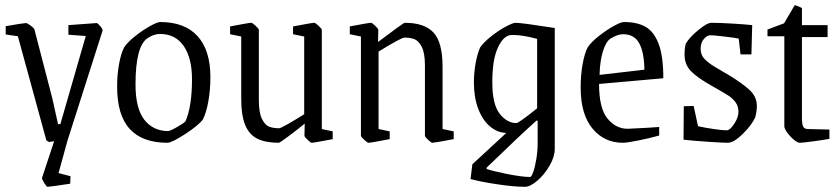

<svg xmlns="http://www.w3.org/2000/svg" viewBox="-20 -542 3242 741"><path d="M142 145 189 3 170 6Q168 6 159 0L49 -402L2 -409V-441Q71 -453 80 -453Q85 -453 98 -443.5Q111 -434 113 -428L182 -162L204 -63H213L311 -403L244 -408V-445L353 -453Q357 -453 367 -441Q377 -429 376 -424L240 2L206 126L252 138L251 167Q172 179 163 179Q160 179 151 164.5Q142 150 142 145Z M432 -208Q432 -254 439.5 -295Q447 -336 459 -359Q472 -379 501 -402Q530 -425 558.5 -441Q587 -457 598 -457Q693 -457 742.5 -402.5Q792 -348 792 -244Q792 -195 784 -150.5Q776 -106 763 -81Q746 -58 694.5 -24.5Q643 9 626 9Q530 9 481 -44Q432 -97 432 -208ZM696 -74Q721 -132 721 -236Q721 -318 689 -364.5Q657 -411 597 -411Q573 -411 547 -393Q503 -360 503 -216Q503 -124 536.5 -80.5Q570 -37 628 -36Q638 -37 664 -52Q690 -67 696 -74Z M911 -161V-401L868 -410V-440Q941 -454 949 -454Q954 -454 966.5 -442.5Q979 -431 979 -427V-156Q979 -107 991 -83Q1003 -59 1019 -53Q1035 -47 1057 -47Q1067 -47 1154 -101V-401L1111 -410V-440Q1184 -454 1193 -454Q1197 -454 1209.5 -442.5Q1222 -431 1222 -427V-44L1264 -35V-5Q1192 9 1183 9Q1179 9 1167 -2.5Q1155 -14 1155 -18L1156 -65Q1132 -45 1096 -18Q1060 9 1056 9Q1005 9 973.5 -6.5Q942 -22 926.5 -59Q911 -96 911 -161Z M1373 -18V-401L1330 -410V-440Q1403 -454 1412 -454Q1416 -454 1428 -442.5Q1440 -431 1440 -427L1439 -380Q1537 -454 1542 -454Q1618 -454 1653 -416.5Q1688 -379 1688 -284V-44L1731 -35V-5Q1657 9 1649 9Q1644 9 1632 -2.5Q1620 -14 1620 -18V-289Q1620 -338 1607.5 -361.5Q1595 -385 1579 -391Q1563 -397 1541 -397Q1529 -397 1441 -343V-44L1484 -35V-5Q1411 9 1402 9Q1398 9 1385.5 -2.5Q1373 -14 1373 -18Z M1796 149 1803 92 1934 -29Q1899 -30 1870.5 -54.5Q1842 -79 1825.5 -122.5Q1809 -166 1809 -223Q1809 -261 1815.5 -297.5Q1822 -334 1833 -359Q1846 -378 1874 -400.5Q1902 -423 1930.5 -438.5Q1959 -454 1970 -454Q1993 -454 2121 -434V33Q2121 63 2101 97.5Q2081 132 2053.5 155.5Q2026 179 2006 179Q1963 179 1897.5 169Q1832 159 1796 149ZM2053 -124V-392Q1997 -407 1961 -407Q1947 -407 1943 -405Q1917 -396 1898.5 -351Q1880 -306 1880 -225Q1880 -139 1908.5 -103Q1937 -67 1973 -67Q1982 -67 2053 -124ZM2055 8V-75L2051 -77Q1985 -18 1858 105V110Q1876 117 1935 129Q1994 141 2026 141Q2031 141 2038 121.5Q2045 102 2050 71.5Q2055 41 2055 8Z M2221 -204Q2221 -253 2228.5 -294.5Q2236 -336 2248 -359Q2261 -379 2290 -402Q2319 -425 2347.5 -441Q2376 -457 2388 -457Q2439 -457 2471.5 -438.5Q2504 -420 2522 -372.5Q2540 -325 2540 -240L2292 -218Q2292 -124 2324.5 -84.5Q2357 -45 2402 -45L2481 -49L2524 -52V-19Q2489 -9 2444.5 0Q2400 9 2384 9Q2312 9 2266.5 -46Q2221 -101 2221 -204ZM2467 -273Q2466 -340 2447 -375Q2428 -410 2384 -410Q2364 -410 2336 -393Q2318 -381 2306.5 -342.5Q2295 -304 2294 -253Z M2618 -3 2619 -132 2657 -133 2674 -55Q2700 -49 2734.5 -44Q2769 -39 2785 -39Q2797 -39 2813.5 -64Q2830 -89 2830 -110Q2830 -132 2819 -147Q2808 -162 2792 -172.5Q2776 -183 2730 -209Q2671 -242 2646.5 -267.5Q2622 -293 2622 -331Q2622 -359 2627 -374Q2641 -398 2675 -426Q2709 -454 2725 -454Q2757 -454 2807 -451Q2857 -448 2883 -445L2880 -332H2838L2831 -393Q2819 -396 2776 -401Q2733 -406 2721 -406Q2709 -406 2696.5 -391.5Q2684 -377 2684 -354Q2684 -329 2700.5 -313Q2717 -297 2738 -284.5Q2759 -272 2766 -268Q2770 -265 2790 -254Q2843 -222 2872 -195.5Q2901 -169 2901 -133Q2901 -114 2895 -90Q2882 -60 2847 -25.5Q2812 9 2789 9Q2770 9 2710 5Q2650 1 2618 -3Z M3007 -55V-402H2942V-428L3006 -452L3047 -522Q3053 -522 3075 -511V-445H3174V-399H3075V-88Q3075 -62 3080 -53Q3085 -44 3098 -44L3181 -42V-6Q3152 -1 3114.5 4Q3077 9 3067 9Q3053 9 3030 -16Q3007 -41 3007 -55Z"/></svg>

Font: Grenze Light
Style: Regular
Weight: 300
Designer: Renata Polastri
Foundry: Omnibus-Type
Version: Version 1.002; ttfautohint (v1.8)